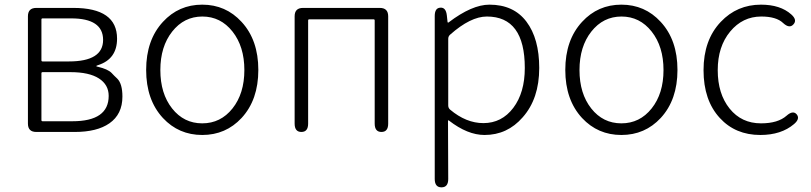

<svg xmlns="http://www.w3.org/2000/svg" viewBox="-20 -567 3486 825"><path d="M136 0Q100 0 100 -36V-497Q100 -533 136 -533H295Q483 -533 483 -401Q483 -313 401 -287Q394 -285 394 -283Q394 -281 401 -280Q443 -270 459 -254Q471 -241 484 -229Q506 -207 506 -152Q506 -76 450 -37Q397 0 301 0ZM158 -51Q158 -46 163 -46H291Q447 -46 447 -155Q447 -203 405 -230Q363 -257 283 -257H163Q158 -257 158 -252ZM158 -308Q158 -303 163 -303H276Q423 -303 423 -395.5Q423 -488 286 -488H163Q158 -488 158 -483Z M680 -60Q608 -138 608 -266.5Q608 -395 680 -473Q748 -547 849 -547Q950 -547 1018 -473Q1090 -395 1090 -266.5Q1090 -138 1018 -60Q950 13 849 13Q748 13 680 -60ZM719.5 -101Q770 -37 849 -37Q928 -37 979 -101Q1030 -165 1030 -266Q1030 -367 979 -431.5Q928 -496 849.5 -496Q771 -496 720 -431.5Q669 -367 669 -266Q669 -165 719.5 -101Z M1275 0Q1246 0 1246 -36V-497Q1246 -533 1282 -533H1612Q1648 -533 1648 -497V-36Q1648 0 1619 0Q1590 0 1590 -36V-479Q1590 -484 1585 -484H1309Q1304 -484 1304 -479V-36Q1304 0 1275 0Z M1877 238Q1848 238 1848 202V-498Q1848 -533 1872 -534Q1896 -536 1900 -501L1903 -473Q1904 -468 1908 -471Q2008 -547 2083 -547Q2187 -547 2242 -474Q2297 -401 2297 -275Q2297 -143 2226 -63Q2160 13 2062 13Q1989 13 1909 -49Q1905 -52 1905 -47L1906 202Q1906 238 1877 238ZM2057 -38Q2136 -38 2185.5 -103.5Q2235 -169 2235 -275Q2235 -496 2072 -496Q2002 -496 1914 -418Q1906 -411 1906 -400V-114Q1906 -103 1914 -96Q1983 -38 2057 -38Z M2481 -60Q2409 -138 2409 -266.5Q2409 -395 2481 -473Q2549 -547 2650 -547Q2751 -547 2819 -473Q2891 -395 2891 -266.5Q2891 -138 2819 -60Q2751 13 2650 13Q2549 13 2481 -60ZM2520.5 -101Q2571 -37 2650 -37Q2729 -37 2780 -101Q2831 -165 2831 -266Q2831 -367 2780 -431.5Q2729 -496 2650.5 -496Q2572 -496 2521 -431.5Q2470 -367 2470 -266Q2470 -165 2520.5 -101Z M3247 13Q3140 13 3073 -60Q3003 -136 3003 -265.5Q3003 -395 3077 -473Q3147 -547 3250 -547Q3333 -547 3380 -505Q3407 -481 3389 -462Q3372 -443 3345 -468Q3316 -496 3251 -496Q3171 -496 3117.5 -431.5Q3064 -367 3064 -265.5Q3064 -164 3115 -100.5Q3166 -37 3250 -37Q3323 -37 3360 -70Q3387 -94 3403 -76Q3419 -57 3392 -34Q3337 13 3247 13Z"/></svg>

Font: Resource Han Rounded KR Light
Style: Regular
Weight: 300
Designer: Cyano Hao (round all glyphs); Ryoko NISHIZUKA 西塚涼子 (kana, bopomofo & ideographs); Paul D. Hunt (Latin, Greek & Cyrillic)
Foundry: Cyano Hao
Version: 0.990